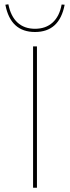

<svg xmlns="http://www.w3.org/2000/svg" viewBox="-20 -874 326 894"><path d="M5 -852 19 -854Q30 -798 61.5 -769Q93 -740 143 -740Q193 -740 225 -769Q257 -798 267 -853L281 -852Q257 -725 143 -725Q29 -725 5 -852ZM134 -658H152V0H134Z"/></svg>

Font: Ysabeau Infant Thin
Style: Regular
Weight: 200
Designer: Christian Thalmann (Catharsis Fonts)
Version: Version 0.003